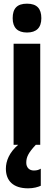

<svg xmlns="http://www.w3.org/2000/svg" viewBox="-20 -788 294 1045"><path d="M127 -768C73 -768 49 -742 49 -689C49 -637 76 -611 127 -611C178 -611 205 -637 205 -689C205 -741 181 -768 127 -768ZM123 98C123 68 133 45 175 0H199V-550H54V0H79C30 42 12 89 12 130C12 196 52 237 133 237C163 237 187 230 202 223V130C192 136 182 140 164 140C138 140 123 122 123 98Z"/></svg>

Font: Noto Sans Arabic UI XCn XBd
Style: Regular
Weight: 800
Width: 2
Designer: Monotype Design Team, Nadine Chahine and Nizar Qandah
Foundry: Monotype Imaging Inc.
Version: Version 2.010